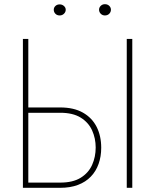

<svg xmlns="http://www.w3.org/2000/svg" viewBox="-20 -897 745 917"><path d="M98.1 -383.8H267.6Q332.5 -383.8 376 -359.1Q419.4 -334.5 441.4 -291.3Q463.4 -248 463.4 -191.4Q463.4 -149.4 450.9 -114.3Q438.5 -79.1 413.8 -53.5Q389.2 -27.8 352.5 -13.9Q315.9 0 267.6 0H89.4V-710.9H115.2V-24.9H267.6Q328.1 -24.9 365.5 -48.1Q402.8 -71.3 419.9 -109.4Q437 -147.5 437 -192.4Q437 -236.3 419.9 -274.2Q402.8 -312 365.5 -335.2Q328.1 -358.4 267.6 -358.4H98.1ZM611.8 -710.9V0H585.4V-710.9ZM236.8 -850.6Q236.8 -860.8 244.6 -868.4Q252.4 -876 265.1 -876Q276.9 -876 285.4 -868.4Q293.9 -860.8 293.9 -850.6Q293.9 -839.4 285.4 -831.3Q276.9 -823.2 265.1 -823.2Q252.4 -823.2 244.6 -831.3Q236.8 -839.4 236.8 -850.6ZM453.1 -850.6Q453.1 -861.3 461.2 -869.1Q469.2 -877 481 -877Q493.7 -877 501.7 -869.1Q509.8 -861.3 509.8 -850.6Q509.8 -839.4 501.7 -831.3Q493.7 -823.2 481 -823.2Q469.2 -823.2 461.2 -831.3Q453.1 -839.4 453.1 -850.6Z"/></svg>

Font: Roboto Condensed Thin
Style: Regular
Weight: 250
Width: 3
Designer: Christian Robertson
Foundry: Google
Version: Version 3.009; 2024